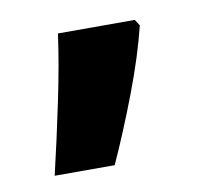

<svg xmlns="http://www.w3.org/2000/svg" viewBox="-42 -162 370 337"><g transform="rotate(-10 142.5 6.5)"><path d="M224 -105Q211 -52 187 11Q163 74 138 129H31Q45 70 59 3Q73 -64 80 -116H217Z"/></g></svg>

Font: Noto Sans Sora Sompeng
Style: Bold
Weight: 700
Designer: Monotype Design Team. David Williams.
Foundry: Monotype Imaging Inc.
Version: Version 2.101